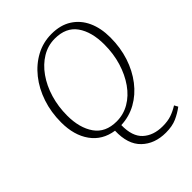

<svg xmlns="http://www.w3.org/2000/svg" viewBox="-260 -815 1185 1185"><g transform="rotate(-45 332.5 -222.5)"><path d="M312 -21Q372 -21 423.5 -51Q475 -81 513 -135Q551 -189 572.5 -259.5Q594 -330 594 -411Q594 -521 547.5 -587Q501 -653 403 -653Q343 -653 291.5 -622Q240 -591 201.5 -536.5Q163 -482 142 -411.5Q121 -341 121 -263Q121 -155 168 -88Q215 -21 312 -21ZM478 243Q380 243 320 185Q260 127 264 12Q169 -2 117 -74.5Q65 -147 65 -259Q65 -348 91 -425.5Q117 -503 164 -562Q211 -621 273.5 -654.5Q336 -688 409 -688Q487 -688 541 -653.5Q595 -619 623 -558Q651 -497 651 -415Q651 -327 626 -250.5Q601 -174 555.5 -115Q510 -56 449 -22Q388 12 316 15Q314 112 362.5 156.5Q411 201 492 201Q536 201 568 190Q600 179 632 159L645 183Q612 208 573 225.5Q534 243 478 243Z"/></g></svg>

Font: Source Serif 4 SmText Light
Style: Italic
Weight: 300
Italic angle: -12°
Designer: Frank Grießhammer
Foundry: Adobe
Version: Version 4.005;hotconv 1.1.0;makeotfexe 2.6.0